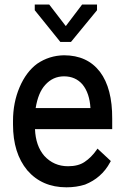

<svg xmlns="http://www.w3.org/2000/svg" viewBox="-20 -798 540 828"><path d="M346.7 -2Q309.6 9.8 266.6 9.8Q161.1 9.8 97.7 -63.5Q36.1 -137.7 36.1 -260.7V-276.4Q36.1 -355.5 64.5 -421.9Q92.8 -488.3 140.6 -523.4Q192.4 -558.6 255.9 -559.6Q356.4 -559.6 411.1 -488.3Q464.8 -417 463.9 -285.2V-241.2H130.9Q133.8 -168.9 170.9 -126Q211.9 -81.1 273.4 -81.1Q317.4 -81.1 344.7 -99.6Q374 -119.1 396.5 -151.4L400.4 -157.2L458 -103.5L455.1 -98.6Q436.5 -63.5 408.2 -39.1Q382.8 -16.6 346.7 -2ZM335.9 -433.6Q305.7 -468.8 255.9 -468.8Q208 -468.8 174.8 -431.6Q144.5 -398.4 133.8 -332H370.1Q366.2 -396.5 335.9 -433.6ZM129.9 -753.9V-778.3H192.4L263.7 -685.5L334 -778.3H398.4V-753.9L286.1 -617.2H240.2Z"/></svg>

Font: RobotoJAA
Style: Medium
Weight: 500
Version: Version 2.05; 2016-11-05